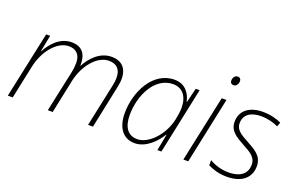

<svg xmlns="http://www.w3.org/2000/svg" viewBox="-90 -1077 2221 1439"><g transform="rotate(20 1021.0 -357.0)"><path d="M31 0H70L126 -265C153 -396 243 -505 336 -505C396 -505 429 -468 429 -406C429 -388 427 -360 421 -331L350 0H389L445 -268C472 -396 561 -505 655 -505C716 -505 751 -472 751 -404C751 -387 749 -367 744 -343L671 0H710L781 -339C786 -363 790 -388 790 -409C790 -494 744 -540 664 -540C568 -540 500 -461 467 -397H465C468 -483 433 -540 346 -540C249 -540 185 -460 153 -399H150L176 -530H144Z M1045 10C1135 10 1210 -70 1246 -131H1249L1224 0H1256L1368 -530H1337L1309 -416H1306C1294 -473 1256 -540 1166 -540C994 -540 899 -348 899 -177C899 -63 951 10 1045 10ZM1053 -25C977 -25 939 -82 939 -177C939 -335 1022 -505 1167 -505C1241 -505 1286 -451 1286 -359C1286 -334 1282 -305 1274 -264C1245 -129 1141 -25 1053 -25Z M1594 -652C1615 -652 1629 -675 1629 -697C1629 -712 1621 -724 1602 -724C1578 -724 1566 -700 1566 -679C1566 -662 1577 -652 1594 -652ZM1431 0H1470L1582 -530H1544Z M1779 10C1906 10 1966 -54 1966 -141C1966 -222 1904 -254 1840 -289C1780 -322 1734 -346 1734 -401C1734 -472 1791 -505 1869 -505C1923 -505 1972 -491 2006 -474L2019 -508C1983 -525 1933 -540 1870 -540C1772 -540 1695 -494 1695 -398C1695 -325 1749 -295 1817 -257C1876 -225 1926 -200 1926 -138C1926 -72 1882 -25 1779 -25C1721 -25 1666 -44 1628 -67V-26C1660 -10 1710 10 1779 10Z"/></g></svg>

Font: Noto Sans ExtraLight
Style: Italic
Weight: 200
Italic angle: -12°
Designer: Monotype Design Team
Foundry: Monotype Imaging Inc.
Version: Version 2.013